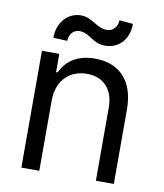

<svg xmlns="http://www.w3.org/2000/svg" viewBox="-83 -814 752 883"><g transform="rotate(10 292.5 -373.0)"><path d="M160.5 -328.1C160.5 -423.3 219.5 -477.3 299.7 -477.3C377.5 -477.3 424.7 -426.5 424.7 -340.9V0H508.5V-346.6C508.5 -485.8 434.3 -552.6 323.9 -552.6C241.5 -552.6 190.3 -515.6 164.8 -460.2H157.7V-545.5H76.7V0H160.5ZM183.2 -610.8C183.2 -640.6 203.1 -664.8 230.1 -664.8C284.1 -664.8 294 -619.3 359.4 -619.3C420.5 -619.3 467.3 -666.2 467.3 -740.1L403.4 -745.7C403.4 -715.9 382.1 -691.8 355.1 -691.8C304 -691.8 279.8 -737.2 225.9 -737.2C164.8 -737.2 117.9 -686.1 117.9 -613.6Z"/></g></svg>

Font: Karasuma Gothic
Style: Regular
Weight: 400
Designer: Rasmus Andersson, Ryoko Nishizuka
Foundry: Genbu
Version: Version 1.00